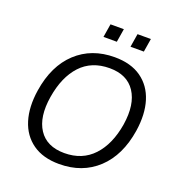

<svg xmlns="http://www.w3.org/2000/svg" viewBox="-156 -1022 1085 1162"><g transform="rotate(20 386.0 -441.5)"><path d="M80 -365Q106 -532 204 -623Q302 -714 450 -714Q555 -714 622 -666.5Q689 -619 715 -535Q741 -451 724 -340Q698 -174 600 -82.5Q502 9 353 9Q249 9 182 -38.5Q115 -86 89 -170Q63 -254 80 -365ZM166 -355Q144 -220 195 -142Q246 -64 360 -64Q475 -64 546 -140Q617 -216 639 -350Q660 -485 608.5 -563Q557 -641 444 -641Q328 -641 258 -565.5Q188 -490 166 -355ZM517 -806 531 -892H617L603 -806ZM343 -806 357 -892H443L429 -806Z"/></g></svg>

Font: Mulish
Style: Italic
Weight: 400
Italic angle: -9°
Designer: Vernon Adams
Foundry: Vernon Adams
Version: Version 3.603; ttfautohint (v1.8.3)